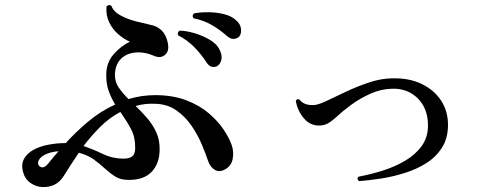

<svg xmlns="http://www.w3.org/2000/svg" viewBox="-20 -771 2040 777"><path d="M151 -14Q126 -15 103.5 -30.5Q81 -46 73 -76Q65 -106 77.5 -128.5Q90 -151 116 -165Q142 -179 176.5 -185.5Q211 -192 246 -192Q285 -235 335 -277.5Q385 -320 446 -348Q431 -373 420.5 -401Q410 -429 410 -465Q409 -516 439.5 -551Q470 -586 506 -602Q481 -613 458 -633Q435 -653 421.5 -681.5Q408 -710 411 -745Q416 -750 421.5 -750.5Q427 -751 431 -747Q439 -724 468 -708.5Q497 -693 530.5 -684.5Q564 -676 587 -671Q615 -666 633.5 -648.5Q652 -631 659 -598Q666 -565 648.5 -549.5Q631 -534 606 -544Q565 -562 528 -558.5Q491 -555 468.5 -532Q446 -509 445 -467Q445 -439 461 -416Q477 -393 500 -370Q526 -378 553 -382Q580 -386 608 -386Q679 -386 733 -365.5Q787 -345 824.5 -313Q862 -281 885 -246.5Q908 -212 918 -183Q927 -156 921.5 -127.5Q916 -99 890 -85Q868 -73 849.5 -83.5Q831 -94 822 -120Q813 -147 797 -185.5Q781 -224 755.5 -261.5Q730 -299 693.5 -324.5Q657 -350 608 -351Q565 -353 529 -342Q553 -319 575.5 -293Q598 -267 612.5 -235.5Q627 -204 626 -163Q625 -108 593 -75Q561 -42 499 -43Q468 -43 446.5 -56.5Q425 -70 405 -88.5Q385 -107 360.5 -125Q336 -143 299 -153Q283 -129 267.5 -105.5Q252 -82 238 -59Q209 -12 151 -14ZM476 -129Q500 -128 513.5 -137Q527 -146 527 -171Q528 -214 511.5 -246Q495 -278 474 -308Q472 -310 470.5 -312.5Q469 -315 467 -318Q422 -294 385.5 -257.5Q349 -221 318 -180Q359 -166 396 -148Q433 -130 476 -129ZM858 -503Q848 -498 836.5 -501Q825 -504 816 -518Q795 -551 766.5 -580Q738 -609 701 -628Q696 -642 708 -647Q737 -646 769.5 -636Q802 -626 829 -610Q856 -594 867 -573Q880 -549 876 -530Q872 -511 858 -503ZM946 -621Q937 -614 925 -613.5Q913 -613 900 -624Q871 -650 837.5 -669.5Q804 -689 763 -697Q755 -709 766 -717Q793 -722 825.5 -721.5Q858 -721 887.5 -713.5Q917 -706 934 -690Q954 -674 955.5 -652.5Q957 -631 946 -621ZM175 -109Q184 -120 194.5 -133Q205 -146 217 -159Q180 -156 158 -143Q136 -130 134 -113Q133 -99 146.5 -94.5Q160 -90 175 -109Z M1433 -38Q1422 -47 1431 -56Q1479 -65 1528.5 -80.5Q1578 -96 1619.5 -120.5Q1661 -145 1686.5 -180Q1712 -215 1712 -263Q1712 -332 1670.5 -373Q1629 -414 1567 -412Q1522 -411 1479.5 -392Q1437 -373 1401.5 -347Q1366 -321 1342 -298Q1322 -280 1306.5 -271.5Q1291 -263 1273 -263Q1235 -262 1209.5 -292.5Q1184 -323 1177 -363Q1182 -373 1192 -368Q1211 -343 1253 -346Q1271 -348 1304.5 -364Q1338 -380 1381.5 -400.5Q1425 -421 1472.5 -437Q1520 -453 1565 -454Q1635 -456 1686 -431.5Q1737 -407 1765 -364Q1793 -321 1793 -266Q1793 -212 1769 -174Q1745 -136 1705.5 -111Q1666 -86 1618 -71Q1570 -56 1522 -48.5Q1474 -41 1433 -38Z"/></svg>

Font: Zen Old Mincho
Style: Bold
Weight: 700
Designer: Yoshimichi Ohira
Foundry: Positype
Version: Version 1.500